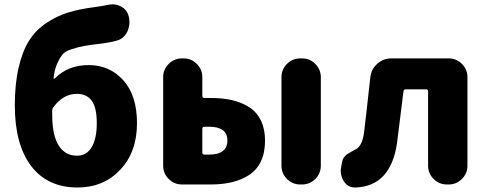

<svg xmlns="http://www.w3.org/2000/svg" viewBox="-20 -833 2201 867"><path d="M221.7 -349.6Q215.8 -342.8 215.8 -332V-314.5Q215.8 -221.7 245.1 -175.8Q274.4 -129.9 328.1 -129.9Q371.1 -129.9 394 -168.5Q417 -207 417 -276.4Q417 -347.7 394 -378.4Q371.1 -409.2 327.1 -409.2Q265.6 -409.2 221.7 -349.6ZM469.7 -811.5Q479.5 -813.5 488.3 -813.5Q508.8 -813.5 528.3 -802.7Q554.7 -788.1 561.5 -757.8Q564.5 -746.1 564.5 -733.4Q564.5 -710.9 554.7 -689.5Q539.1 -658.2 506.8 -649.4Q478.5 -641.6 443.4 -636.7Q442.4 -636.7 441.4 -636.7Q384.8 -629.9 360.4 -625.5Q335.9 -621.1 304.7 -611.3Q273.4 -601.6 261.2 -585.9Q249 -570.3 237.8 -544.9Q226.6 -519.5 221.7 -480.5Q221.7 -478.5 223.6 -477.5Q225.6 -476.6 227.5 -478.5Q286.1 -539.1 380.9 -539.1Q474.6 -539.1 536.6 -470.7Q598.6 -402.3 598.6 -276.4Q598.6 -146.5 522.9 -66.4Q447.3 13.7 330.1 13.7Q194.3 13.7 120.6 -83.5Q46.9 -180.7 46.9 -357.4Q46.9 -455.1 64.5 -529.3Q82 -603.5 111.8 -650.4Q141.6 -697.3 189 -729Q236.3 -760.7 287.1 -776.4Q337.9 -792 406.2 -800.8Q444.3 -805.7 469.7 -811.5Z M801.8 0Q766.6 0 741.7 -24.9Q716.8 -49.8 716.8 -85V-484.4Q716.8 -519.5 741.7 -544.4Q766.6 -569.3 801.8 -569.3H808.6Q843.8 -569.3 868.7 -544.4Q893.6 -519.5 893.6 -484.4V-400.4Q893.6 -390.6 903.3 -390.6H930.7Q984.4 -390.6 1027.3 -380.9Q1070.3 -371.1 1105 -349.1Q1139.6 -327.1 1158.2 -288.6Q1176.8 -250 1176.8 -198.2Q1176.8 -143.6 1158.2 -104.5Q1139.6 -65.4 1105 -43Q1070.3 -20.5 1027.3 -10.3Q984.4 0 930.7 0ZM893.6 -144.5Q893.6 -134.8 903.3 -134.8H923.8Q1006.8 -134.8 1006.8 -199.2Q1006.8 -260.7 923.8 -260.7H903.3Q893.6 -260.7 893.6 -251ZM1335.9 0Q1300.8 0 1275.9 -24.9Q1251 -49.8 1251 -85V-484.4Q1251 -519.5 1275.9 -544.4Q1300.8 -569.3 1335.9 -569.3H1343.8Q1378.9 -569.3 1403.8 -544.4Q1428.7 -519.5 1428.7 -484.4V-85Q1428.7 -49.8 1403.8 -24.9Q1378.9 0 1343.8 0Z M1585.9 13.7Q1584 13.7 1583 13.7Q1550.8 13.7 1533.2 -13.7Q1518.6 -36.1 1518.6 -61.5Q1518.6 -70.3 1520.5 -79.1L1525.4 -104.5Q1527.3 -115.2 1535.2 -124.5Q1543 -133.8 1548.3 -137.2Q1553.7 -140.6 1569.8 -149.9Q1585.9 -159.2 1588.9 -160.2Q1616.2 -175.8 1624 -235.4Q1630.9 -290 1652.3 -484.4Q1656.2 -520.5 1683.6 -544.9Q1710.9 -569.3 1747.1 -569.3H2005.9Q2041 -569.3 2065.9 -544.4Q2090.8 -519.5 2090.8 -484.4V-85Q2090.8 -49.8 2065.9 -24.9Q2041 0 2005.9 0H1998Q1962.9 0 1938 -24.9Q1913.1 -49.8 1913.1 -85V-419.9Q1913.1 -429.7 1903.3 -429.7H1812.5Q1802.7 -429.7 1801.8 -419.9Q1777.3 -222.7 1772.5 -184.6Q1743.2 7.8 1585.9 13.7Z"/></svg>

Font: Gen Jyuu GothicX Heavy
Style: Bold
Weight: 900
Designer: [Source Han Sans]
Ryoko NISHIZUKA  (kana & ideographs); Paul D. Hunt (Latin, Greek & Cyrillic); Wenlong ZHANG  (bopomofo
Version: Version 1.002.20150607